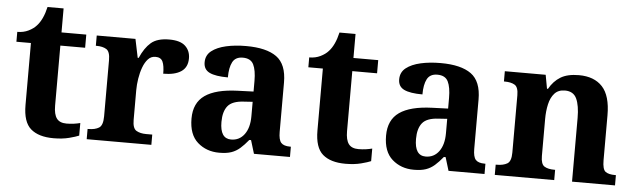

<svg xmlns="http://www.w3.org/2000/svg" viewBox="-45 -819 3270 988"><g transform="rotate(5 1590.0 -325.0)"><path d="M254 10Q177 10 136.5 -25Q96 -60 96 -148V-468H21V-519Q53 -519 78.5 -531.5Q104 -544 119 -561Q150 -594 165 -660H248V-536H376V-468H248V-158Q248 -113 263.5 -92Q279 -71 314 -71Q334 -71 352 -73.5Q370 -76 385 -80V-15Q369 -8 334.5 1Q300 10 254 10Z M425 0V-53H429Q463 -53 483.5 -65.5Q504 -78 504 -125V-415Q504 -459 485 -471Q466 -483 433 -483H430V-536H630L650 -440H655Q678 -493 710 -520.5Q742 -548 804 -548Q861 -548 887 -523.5Q913 -499 913 -460Q913 -414 880.5 -392Q848 -370 788 -370Q788 -411 778.5 -432Q769 -453 741 -453Q718 -453 702.5 -436Q687 -419 677 -392Q667 -365 662 -333.5Q657 -302 657 -273V-120Q657 -76 677 -64.5Q697 -53 727 -53H759V0Z M1110 10Q1044 10 998.5 -30Q953 -70 953 -153Q953 -234 1008.5 -273Q1064 -312 1177 -316L1259 -319V-374Q1259 -429 1244.5 -458.5Q1230 -488 1189 -488Q1151 -488 1136 -459.5Q1121 -431 1121 -380Q1057 -380 1026 -395Q995 -410 995 -447Q995 -484 1023 -506Q1051 -528 1097.5 -538.5Q1144 -549 1201 -549Q1306 -549 1358.5 -511Q1411 -473 1411 -379V-124Q1411 -83 1424.5 -68Q1438 -53 1471 -53H1475V0H1289L1268 -69H1259Q1237 -42 1217 -24.5Q1197 -7 1172.5 1.5Q1148 10 1110 10ZM1165 -63Q1208 -63 1233.5 -97.5Q1259 -132 1259 -191V-266L1214 -263Q1154 -260 1131 -231.5Q1108 -203 1108 -149Q1108 -63 1165 -63Z M1762 10Q1685 10 1644.5 -25Q1604 -60 1604 -148V-468H1529V-519Q1561 -519 1586.5 -531.5Q1612 -544 1627 -561Q1658 -594 1673 -660H1756V-536H1884V-468H1756V-158Q1756 -113 1771.5 -92Q1787 -71 1822 -71Q1842 -71 1860 -73.5Q1878 -76 1893 -80V-15Q1877 -8 1842.5 1Q1808 10 1762 10Z M2115 10Q2049 10 2003.5 -30Q1958 -70 1958 -153Q1958 -234 2013.5 -273Q2069 -312 2182 -316L2264 -319V-374Q2264 -429 2249.5 -458.5Q2235 -488 2194 -488Q2156 -488 2141 -459.5Q2126 -431 2126 -380Q2062 -380 2031 -395Q2000 -410 2000 -447Q2000 -484 2028 -506Q2056 -528 2102.5 -538.5Q2149 -549 2206 -549Q2311 -549 2363.5 -511Q2416 -473 2416 -379V-124Q2416 -83 2429.5 -68Q2443 -53 2476 -53H2480V0H2294L2273 -69H2264Q2242 -42 2222 -24.5Q2202 -7 2177.5 1.5Q2153 10 2115 10ZM2170 -63Q2213 -63 2238.5 -97.5Q2264 -132 2264 -191V-266L2219 -263Q2159 -260 2136 -231.5Q2113 -203 2113 -149Q2113 -63 2170 -63Z M2533 0V-53H2539Q2572 -53 2592.5 -65Q2613 -77 2613 -122V-418Q2613 -460 2594 -471.5Q2575 -483 2542 -483H2538V-536H2749L2762 -465H2767Q2790 -506 2825.5 -527.5Q2861 -549 2920 -549Q2999 -549 3041.5 -503Q3084 -457 3084 -356V-124Q3084 -77 3100 -65Q3116 -53 3150 -53H3154V0H2932V-329Q2932 -393 2915.5 -428.5Q2899 -464 2855 -464Q2821 -464 2801.5 -442.5Q2782 -421 2774 -385.5Q2766 -350 2766 -309V-118Q2766 -76 2784.5 -64.5Q2803 -53 2836 -53H2840V0Z"/></g></svg>

Font: Noto Serif Sinhala
Style: Bold
Weight: 700
Designer: Jelle Bosma - Monotype Design Team
Foundry: Monotype Imaging Inc.
Version: Version 2.007; ttfautohint (v1.8.4.7-5d5b)